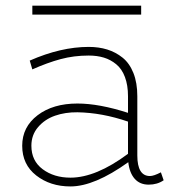

<svg xmlns="http://www.w3.org/2000/svg" viewBox="-20 -651 625 684"><path d="M482.9 -630.9V-599.1H95.2V-630.9ZM553.2 -37.1 563 -8.8Q540.5 6.8 509.8 6.8Q478.5 6.8 460 -13.9Q441.4 -34.7 437 -73.2Q316.4 13.2 231 13.2Q159.2 13.2 109.1 -25.9Q59.1 -64.9 59.1 -131.8Q59.1 -198.7 114 -240.5Q168.9 -282.2 255.9 -282.2Q333 -282.2 436 -249V-308.1Q436 -347.7 425 -376.7Q414.1 -405.8 394 -422.1Q374 -438.5 349.9 -445.8Q325.7 -453.1 295.9 -453.1Q243.2 -453.1 196 -440.4Q148.9 -427.7 95.2 -403.8L85.9 -435.1Q196.8 -483.9 295.9 -483.9Q332 -483.9 362.1 -474.6Q392.1 -465.3 416.7 -445.6Q441.4 -425.8 455.3 -390.9Q469.2 -356 469.2 -308.1V-97.2Q469.2 -23.9 514.2 -23.9Q527.8 -23.9 553.2 -37.1ZM91.8 -131.8Q91.8 -78.1 132.1 -48.1Q172.4 -18.1 231 -18.1Q321.8 -18.1 436 -103V-217.8Q343.8 -249.5 255.9 -251Q212.4 -251.5 176 -238.8Q139.6 -226.1 115.7 -198.2Q91.8 -170.4 91.8 -131.8Z"/></svg>

Font: BioRhyme ExtraLight
Style: Regular
Weight: 275
Designer: Aoife Mooney
Foundry: Aoife Mooney Type
Version: Version 1.500;PS 001.500;hotconv 1.0.88;makeotf.lib2.5.64775